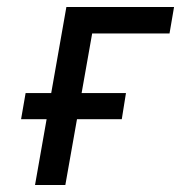

<svg xmlns="http://www.w3.org/2000/svg" viewBox="-20 -531 520 551"><path d="M80.5 0 170.5 -511H479.5L466.5 -435H244.5L167.5 0ZM40.5 -189 53.5 -264H341.5L329.5 -189Z"/></svg>

Font: Overpass
Style: Italic
Weight: 400
Italic angle: -10°
Designer: Delve Withrington, Dave Bailey, Thomas Jockin
Foundry: Delve Fonts LLC
Version: Version 4.000